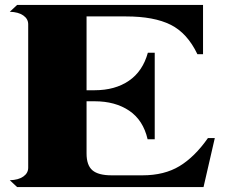

<svg xmlns="http://www.w3.org/2000/svg" viewBox="-20 -763 916 783"><path d="M856 -200 810 0H50L20 -28Q55 -29 75 -43Q95 -57 95 -79V-664Q95 -686 75 -700Q55 -714 20 -715L50 -743H808V-542H785Q744 -628 676 -662Q608 -696 494 -696H333V-395H366Q449 -395 505.5 -433.5Q562 -472 583 -548H611V-195H582Q564 -273 507 -311.5Q450 -350 366 -350H333V-137Q333 -89 357 -68.5Q381 -48 435 -48H561Q650 -48 712 -85.5Q774 -123 828 -200Z"/></svg>

Font: FFF_Oezguer-Guendem
Style: Bold
Weight: 700
Designer: bBox Type GmbH
Foundry: bBox Type GmbH
Version: Version 1.004